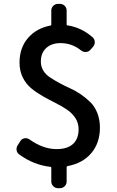

<svg xmlns="http://www.w3.org/2000/svg" viewBox="-20 -860 609 1003"><path d="M463.9 -665Q474.6 -655.3 475.1 -640.6Q475.6 -626 465.8 -615.2L452.1 -599.6Q442.4 -588.9 428.2 -588.4Q414.1 -587.9 403.3 -596.7Q355.5 -634.8 296.9 -634.8Q249 -634.8 221.2 -608.9Q193.4 -583 193.4 -538.1Q193.4 -511.7 206.5 -490.7Q219.7 -469.7 241.2 -455.6Q262.7 -441.4 290.5 -426.3Q318.4 -411.1 347.7 -397.9Q377 -384.8 404.3 -365.7Q431.6 -346.7 453.6 -324.7Q475.6 -302.7 488.8 -268.6Q502 -234.4 502 -193.4Q502 -113.3 457 -60.1Q412.1 -6.8 332 7.8Q328.1 8.8 328.1 13.7V88.9Q328.1 102.5 317.9 112.8Q307.6 123 293 123H282.2Q268.6 123 258.3 112.8Q248 102.5 248 88.9V16.6Q248 11.7 244.1 11.7Q156.2 2 81.1 -52.7Q69.3 -60.5 66.4 -76.2Q66.4 -79.1 66.4 -82Q66.4 -92.8 73.2 -102.5L86.9 -124Q94.7 -135.7 108.4 -137.7Q122.1 -139.6 133.8 -131.8Q205.1 -81.1 275.4 -81.1Q332 -81.1 361.3 -107.9Q390.6 -134.8 390.6 -184.6Q390.6 -217.8 373.5 -243.7Q356.4 -269.5 329.6 -287.6Q302.7 -305.7 269.5 -322.3Q236.3 -338.9 203.6 -357.4Q170.9 -376 143.6 -398.4Q116.2 -420.9 99.1 -455.1Q82 -489.3 82 -533.2Q82 -609.4 125.5 -660.6Q168.9 -711.9 243.2 -726.6Q248 -726.6 248 -731.4V-805.7Q248 -819.3 258.3 -829.6Q268.6 -839.8 282.2 -839.8H293Q307.6 -839.8 317.9 -829.6Q328.1 -819.3 328.1 -805.7V-732.4Q328.1 -727.5 332 -727.5Q405.3 -716.8 463.9 -665Z"/></svg>

Font: Gen Jyuu GothicL Medium
Style: Regular
Weight: 500
Designer: [Source Han Sans]
Ryoko NISHIZUKA  (kana & ideographs); Paul D. Hunt (Latin, Greek & Cyrillic); Wenlong ZHANG  (bopomofo
Version: Version 1.002.20150607